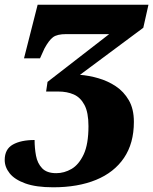

<svg xmlns="http://www.w3.org/2000/svg" viewBox="-52 -556 651 816"><path d="M174 240Q101 240 55.5 223.5Q10 207 -11 180.5Q-32 154 -32 124Q-32 78 2.5 58.5Q37 39 95 39Q95 73 101 105.5Q107 138 127 159Q147 180 187 180Q221 180 252 162Q283 144 303.5 100.5Q324 57 324 -20Q324 -78 307 -110Q290 -142 261.5 -154.5Q233 -167 196 -167H144L150 -208L412 -411H229Q191 -411 173.5 -398Q156 -385 137 -350L118 -308H50L108 -536H579L557 -438L288 -238Q326 -235 366 -223.5Q406 -212 440 -189.5Q474 -167 495.5 -130Q517 -93 517 -38Q517 53 475 115Q433 177 356 208.5Q279 240 174 240Z"/></svg>

Font: Noto Serif Black
Style: Italic
Weight: 900
Italic angle: -12°
Designer: Monotype Design Team
Foundry: Monotype Imaging Inc.
Version: Version 2.013